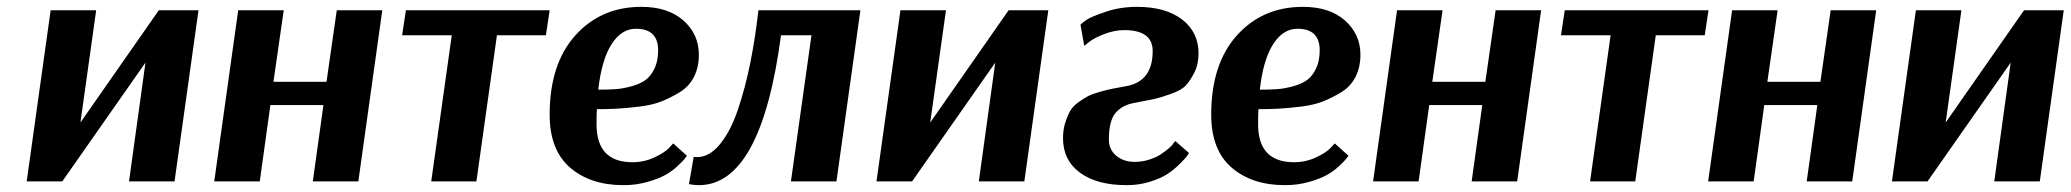

<svg xmlns="http://www.w3.org/2000/svg" viewBox="-20 -530 6050 561"><path d="M444 -500H560L490 0H357L405 -347L162 0H58L128 -500H261L215 -172Z M606 0 676 -500H809L779 -291H934L964 -500H1097L1027 0H894L925 -223H770L739 0Z M1575 -427H1432L1372 0H1240L1300 -427H1155L1166 -500H1586Z M1947 -111 1987 -75Q1985 -72 1980.5 -66Q1976 -60 1960 -45Q1944 -30 1924.5 -19Q1905 -8 1872 1.5Q1839 11 1802 11Q1705 11 1645.5 -40.5Q1586 -92 1586 -195Q1586 -343 1661 -426.5Q1736 -510 1854 -510Q1932 -510 1977 -470Q2022 -430 2022 -370Q2022 -334 2008 -306Q1994 -278 1967.5 -261.5Q1941 -245 1913.5 -234Q1886 -223 1848 -218.5Q1810 -214 1783.5 -212.5Q1757 -211 1724 -211Q1723 -197 1723 -167Q1723 -56 1828 -56Q1862 -56 1892 -70Q1922 -84 1935 -98ZM1838 -446Q1796 -446 1767 -401Q1738 -356 1728 -268Q1758 -268 1779 -269.5Q1800 -271 1825.5 -278Q1851 -285 1866.5 -296.5Q1882 -308 1892.5 -330Q1903 -352 1903 -383Q1903 -446 1838 -446Z M2494 -500 2424 0H2291L2351 -427H2262Q2204 11 2022 11Q2008 11 1993 8L2007 -72Q2010 -71 2017 -71Q2053 -71 2084 -109Q2115 -147 2136.5 -211Q2158 -275 2172.5 -347.5Q2187 -420 2196 -500Z M2927 -500H3043L2973 0H2840L2888 -347L2645 0H2541L2611 -500H2744L2698 -172Z M3414 -118 3454 -83Q3452 -79 3447.5 -73Q3443 -67 3426.5 -50.5Q3410 -34 3391 -21.5Q3372 -9 3340 1Q3308 11 3272 11Q3185 11 3135.5 -25.5Q3086 -62 3086 -126Q3086 -151 3092.5 -171.5Q3099 -192 3107 -206Q3115 -220 3132 -232Q3149 -244 3161 -250Q3173 -256 3196.5 -262.5Q3220 -269 3231.5 -271Q3243 -273 3269 -278Q3348 -291 3348 -381Q3348 -442 3265 -442Q3236 -442 3206.5 -430.5Q3177 -419 3163 -408L3148 -396L3137 -458Q3143 -464 3155.5 -472.5Q3168 -481 3210.5 -495.5Q3253 -510 3302 -510Q3386 -510 3434 -473Q3482 -436 3482 -374Q3482 -342 3469.5 -317.5Q3457 -293 3444 -279.5Q3431 -266 3399.5 -255Q3368 -244 3354 -241Q3340 -238 3303 -231Q3296 -230 3293 -229Q3259 -223 3239.5 -200Q3220 -177 3220 -122Q3220 -93 3241.5 -75Q3263 -57 3295 -57Q3317 -57 3337.5 -63.5Q3358 -70 3371.5 -79Q3385 -88 3395 -96.5Q3405 -105 3409 -112Z M3880 -111 3920 -75Q3918 -72 3913.5 -66Q3909 -60 3893 -45Q3877 -30 3857.5 -19Q3838 -8 3805 1.5Q3772 11 3735 11Q3638 11 3578.5 -40.5Q3519 -92 3519 -195Q3519 -343 3594 -426.5Q3669 -510 3787 -510Q3865 -510 3910 -470Q3955 -430 3955 -370Q3955 -334 3941 -306Q3927 -278 3900.5 -261.5Q3874 -245 3846.5 -234Q3819 -223 3781 -218.5Q3743 -214 3716.5 -212.5Q3690 -211 3657 -211Q3656 -197 3656 -167Q3656 -56 3761 -56Q3795 -56 3825 -70Q3855 -84 3868 -98ZM3771 -446Q3729 -446 3700 -401Q3671 -356 3661 -268Q3691 -268 3712 -269.5Q3733 -271 3758.5 -278Q3784 -285 3799.5 -296.5Q3815 -308 3825.5 -330Q3836 -352 3836 -383Q3836 -446 3771 -446Z M3992 0 4062 -500H4195L4165 -291H4320L4350 -500H4483L4413 0H4280L4311 -223H4156L4125 0Z M4961 -427H4818L4758 0H4626L4686 -427H4541L4552 -500H4972Z M4971 0 5041 -500H5174L5144 -291H5299L5329 -500H5462L5392 0H5259L5290 -223H5135L5104 0Z M5894 -500H6010L5940 0H5807L5855 -347L5612 0H5508L5578 -500H5711L5665 -172Z"/></svg>

Font: Arsenal
Style: Bold Italic
Weight: 700
Italic angle: -9°
Designer: Andrij Shevchenko
Foundry: Stairsfor.com
Version: Version 1.000